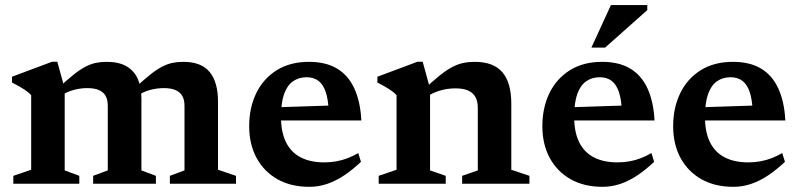

<svg xmlns="http://www.w3.org/2000/svg" viewBox="-20 -710 3090 742"><path d="M230 -367.5V-51.5L286.5 -30.5V0H31.5V-30.5L100.5 -54V-342Q91 -353 73.5 -364.5Q56 -376 26.5 -391V-413.5L181.5 -471.5H201.5ZM526.5 -330.5V-51.5L582.5 -30.5V0H340V-30.5L396.5 -51.5V-301Q396.5 -325 387.8 -340Q379 -355 361.5 -362.2Q344 -369.5 317.5 -369.5Q289.5 -369.5 262.5 -361.8Q235.5 -354 218 -341L202.5 -367Q238 -400.5 263.8 -421Q289.5 -441.5 310.2 -452.2Q331 -463 350.5 -467Q370 -471 392.5 -471Q439 -471 468.5 -454Q498 -437 512.2 -405.8Q526.5 -374.5 526.5 -330.5ZM822.5 -317.5V-54L892 -30.5V0H636.5V-30.5L693 -51.5V-301Q693 -325 684 -340Q675 -355 657.5 -362.2Q640 -369.5 613.5 -369.5Q585 -369.5 558 -361.8Q531 -354 513.5 -341L498 -367Q533.5 -400 559.5 -420.8Q585.5 -441.5 606.2 -452.2Q627 -463 646.5 -467Q666 -471 688.5 -471Q758 -471 790.2 -431.8Q822.5 -392.5 822.5 -317.5Z M1174 -471Q1239 -471 1282.2 -445.2Q1325.5 -419.5 1349 -369Q1372.5 -318.5 1376.5 -244.5H1036.5V-295L1298.5 -303.5L1250.5 -279.5Q1248.5 -325.5 1238.8 -354.5Q1229 -383.5 1210.8 -397.5Q1192.5 -411.5 1165 -411.5Q1135 -411.5 1112.8 -396.2Q1090.5 -381 1078.2 -347.5Q1066 -314 1066 -258Q1066 -199 1085.5 -160Q1105 -121 1142.2 -101.8Q1179.5 -82.5 1233 -82.5Q1257.5 -82.5 1279.8 -86.5Q1302 -90.5 1323 -98.5Q1344 -106.5 1364.5 -118.5L1375 -84.5Q1342.5 -54 1310 -32.2Q1277.5 -10.5 1244 0.8Q1210.5 12 1175.5 12Q1104.5 12 1052.5 -17.2Q1000.5 -46.5 971.8 -99.2Q943 -152 943 -222.5Q943 -293.5 970.2 -349.8Q997.5 -406 1049.2 -438.5Q1101 -471 1174 -471Z M1642 -367.5V-51.5L1702.5 -30.5V0H1443.5V-30.5L1512.5 -54V-342Q1503 -353 1485.5 -364.5Q1468 -376 1438.5 -391V-413.5L1593.5 -471.5H1613.5ZM1766 -30.5 1826.5 -51.5V-293.5Q1826.5 -318.5 1817.2 -335.2Q1808 -352 1789 -360.2Q1770 -368.5 1740 -368.5Q1708 -368.5 1679 -359.5Q1650 -350.5 1631 -337L1615 -361.5Q1652 -396.5 1679.2 -418.2Q1706.5 -440 1728.2 -451.2Q1750 -462.5 1770.8 -466.8Q1791.5 -471 1815 -471Q1887 -471 1921.5 -430.8Q1956 -390.5 1956 -308.5V-54L2026 -30.5V0H1766Z M2307 -471Q2372 -471 2415.2 -445.2Q2458.5 -419.5 2482 -369Q2505.5 -318.5 2509.5 -244.5H2169.5V-295L2431.5 -303.5L2383.5 -279.5Q2381.5 -325.5 2371.8 -354.5Q2362 -383.5 2343.8 -397.5Q2325.5 -411.5 2298 -411.5Q2268 -411.5 2245.8 -396.2Q2223.5 -381 2211.2 -347.5Q2199 -314 2199 -258Q2199 -199 2218.5 -160Q2238 -121 2275.2 -101.8Q2312.5 -82.5 2366 -82.5Q2390.5 -82.5 2412.8 -86.5Q2435 -90.5 2456 -98.5Q2477 -106.5 2497.5 -118.5L2508 -84.5Q2475.5 -54 2443 -32.2Q2410.5 -10.5 2377 0.8Q2343.5 12 2308.5 12Q2237.5 12 2185.5 -17.2Q2133.5 -46.5 2104.8 -99.2Q2076 -152 2076 -222.5Q2076 -293.5 2103.2 -349.8Q2130.5 -406 2182.2 -438.5Q2234 -471 2307 -471ZM2265.5 -526 2341 -690.5H2481.5V-671L2318.5 -526Z M2812.5 -471Q2877.5 -471 2920.8 -445.2Q2964 -419.5 2987.5 -369Q3011 -318.5 3015 -244.5H2675V-295L2937 -303.5L2889 -279.5Q2887 -325.5 2877.2 -354.5Q2867.5 -383.5 2849.2 -397.5Q2831 -411.5 2803.5 -411.5Q2773.5 -411.5 2751.2 -396.2Q2729 -381 2716.8 -347.5Q2704.5 -314 2704.5 -258Q2704.5 -199 2724 -160Q2743.5 -121 2780.8 -101.8Q2818 -82.5 2871.5 -82.5Q2896 -82.5 2918.2 -86.5Q2940.5 -90.5 2961.5 -98.5Q2982.5 -106.5 3003 -118.5L3013.5 -84.5Q2981 -54 2948.5 -32.2Q2916 -10.5 2882.5 0.8Q2849 12 2814 12Q2743 12 2691 -17.2Q2639 -46.5 2610.2 -99.2Q2581.5 -152 2581.5 -222.5Q2581.5 -293.5 2608.8 -349.8Q2636 -406 2687.8 -438.5Q2739.5 -471 2812.5 -471Z"/></svg>

Font: Newsreader SemiBold
Style: Regular
Weight: 600
Designer: Hugues Gentile
Foundry: Production Type
Version: Version 1.003